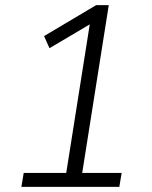

<svg xmlns="http://www.w3.org/2000/svg" viewBox="-20 -725 589 745"><path d="M63 0 72 -54H237L332 -654L363 -651L172 -538L151 -585L353 -705H402L299 -54H452L443 0Z"/></svg>

Font: Nunito Sans 10pt SemiCondensed Light
Style: Italic
Weight: 300
Width: 4
Italic angle: -9°
Designer: Vernon Adams
Foundry: Vernon Adams
Version: Version 3.101;gftools[0.9.27]